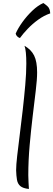

<svg xmlns="http://www.w3.org/2000/svg" viewBox="-20 -1227 350 1262"><path d="M86 -108Q86 -141 93 -203Q100 -265 110 -343Q120 -421 129.5 -505Q139 -589 146 -668Q153 -747 153 -809Q153 -850 150 -880.5Q147 -911 141 -926Q185 -901 204.5 -861.5Q224 -822 224 -751Q224 -705 215 -631Q206 -557 195 -465Q184 -373 175 -273Q166 -173 166 -75Q166 -52 167.5 -29.5Q169 -7 170 15Q131 11 113.5 -4Q96 -19 91.5 -45.5Q87 -72 86 -108ZM83 -1006Q98 -1041 127.5 -1082Q157 -1123 193.5 -1157.5Q230 -1192 265 -1207Q275 -1201 292 -1186Q309 -1171 310 -1139Q269 -1125 231 -1097.5Q193 -1070 162 -1037.5Q131 -1005 111 -977Q101 -980 93 -988Q85 -996 83 -1006Z"/></svg>

Font: Merienda Light
Style: Regular
Weight: 300
Designer: Eduardo Rodriguez Tunni
Foundry: Eduardo Rodriguez Tunni
Version: Version 2.001; ttfautohint (v1.8.4.7-5d5b)